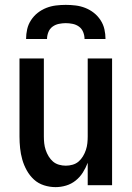

<svg xmlns="http://www.w3.org/2000/svg" viewBox="-20 -760 540 788"><path d="M208 8Q184 8 160.5 0.5Q137 -7 119.5 -23Q102 -39 90 -60.5Q78 -82 71.5 -105Q65 -128 62.5 -152Q60 -176 60 -200V-520H160V-200Q160 -186 161.5 -172Q163 -158 167.5 -144.5Q172 -131 179.5 -118.5Q187 -106 197.5 -97Q208 -88 222 -84Q236 -80 250 -80Q264 -80 278 -84Q292 -88 302.5 -97Q313 -106 320.5 -118.5Q328 -131 332.5 -144.5Q337 -158 338.5 -172Q340 -186 340 -200V-520H440V0H340V-92Q332 -71 320 -52Q308 -33 290.5 -19Q273 -5 251.5 1.5Q230 8 208 8ZM87 -600Q87 -620 91.5 -640Q96 -660 107.5 -677.5Q119 -695 135 -707.5Q151 -720 170 -727.5Q189 -735 209.5 -737.5Q230 -740 250 -740Q270 -740 290.5 -737.5Q311 -735 330 -727.5Q349 -720 365 -707.5Q381 -695 392.5 -677.5Q404 -660 408.5 -640Q413 -620 413 -600H327Q327 -614 321.5 -628Q316 -642 304.5 -650.5Q293 -659 278.5 -662Q264 -665 250 -665Q236 -665 221.5 -662Q207 -659 195.5 -650.5Q184 -642 178.5 -628Q173 -614 173 -600Z"/></svg>

Font: Iosevka Term Curly Semibold
Style: Regular
Weight: 600
Designer: Belleve Invis
Foundry: Belleve Invis
Version: Version 32.3.0